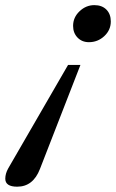

<svg xmlns="http://www.w3.org/2000/svg" viewBox="-162 -448 447 741"><path d="M181.2 -285.2Q154.3 -285.2 137.2 -303Q120.1 -320.8 120.1 -348.1Q120.1 -380.9 145 -404.5Q169.9 -428.2 202.1 -428.2Q231.4 -428.2 248.5 -411.1Q265.6 -394 265.6 -365.2Q265.6 -332 240.5 -308.6Q215.3 -285.2 181.2 -285.2ZM-95.7 272.5Q-141.6 272.5 -141.6 241.7Q-141.6 222.2 -130.4 202.1L100.6 -197.3H148.4L-7.8 204.1Q-34.2 272.5 -95.7 272.5Z"/></svg>

Font: Elstob 18pt Medium
Style: Italic
Weight: 500
Italic angle: -20°
Designer: Peter S. Baker
Version: Version 1.015